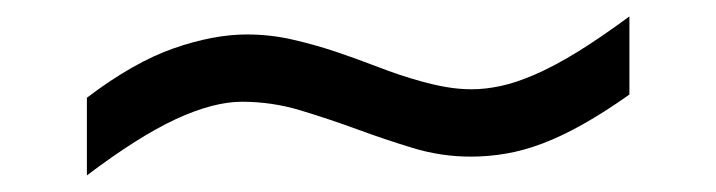

<svg xmlns="http://www.w3.org/2000/svg" viewBox="-20 -415 873 234"><path d="M747.1 -299.8Q716.8 -278.3 690.7 -263.7Q664.6 -249 641.4 -240.2Q618.2 -231.4 596.7 -227.8Q575.2 -224.1 554.2 -224.1Q517.6 -224.1 483.2 -234.6Q448.7 -245.1 414.8 -257.6Q380.9 -270 346.2 -280.5Q311.5 -291 274.9 -291Q240.2 -291 194.3 -269.8Q148.4 -248.5 85.9 -201.2V-295.9Q142.6 -338.9 191.4 -356Q240.2 -373 280.8 -373Q309.1 -373 335.9 -366.9Q362.8 -360.8 388.9 -352.1Q415 -343.3 440.9 -333.3Q466.8 -323.2 493.2 -315.9Q508.8 -311.5 524.4 -308.8Q540 -306.2 555.2 -306.2Q571.3 -306.2 589.8 -310.1Q608.4 -314 631.6 -324Q654.8 -334 683.1 -351.3Q711.4 -368.7 747.1 -395Z"/></svg>

Font: Charis SIL Afr
Style: Bold Italic
Weight: 700
Italic angle: -11°
Foundry: SIL International
Version: Version 5.000